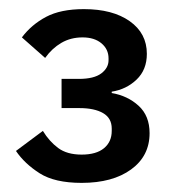

<svg xmlns="http://www.w3.org/2000/svg" viewBox="-20 -724 385 421"><path d="M153 -551Q186 -551 202 -563Q218 -575 218 -592V-596Q218 -616 202.5 -629Q187 -642 161 -642Q135 -642 114.5 -630Q94 -618 79 -597L28 -642Q49 -670 81 -687Q113 -704 164 -704Q227 -704 264.5 -677.5Q302 -651 302 -606Q302 -571 279.5 -549.5Q257 -528 225 -523V-520Q260 -514 284 -492Q308 -470 308 -432Q308 -382 267.5 -352.5Q227 -323 159 -323Q100 -323 67 -344Q34 -365 15 -393L74 -437Q88 -414 107.5 -399.5Q127 -385 159 -385Q191 -385 208 -399Q225 -413 225 -437V-442Q225 -465 206 -476Q187 -487 154 -487H115V-551Z"/></svg>

Font: IBM Plex Sans Hebrew Medm
Style: Regular
Weight: 500
Designer: Mike Abbink, Paul van der Laan, Pieter van Rosmalen, Yanek Iontef
Foundry: Bold Monday
Version: Version 1.3